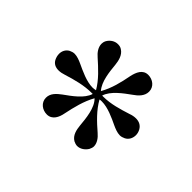

<svg xmlns="http://www.w3.org/2000/svg" viewBox="-96 -756 662 662"><g transform="rotate(-45 235.0 -425.0)"><path d="M237 -232C244 -232 252 -234 259 -238C273 -246 278 -259 278 -273C278 -282 276 -291 273 -299C262 -334 251 -369 251 -406V-411C282 -402 309 -364 327 -339C338 -323 353 -306 375 -306C399 -306 414 -327 414 -349C414 -375 390 -385 367 -390C330 -397 292 -406 259 -425C283 -447 328 -451 358 -454C377 -456 399 -461 410 -479C414 -485 415 -491 415 -498C415 -513 406 -527 392 -535C386 -538 381 -539 376 -539C359 -539 344 -528 333 -515C308 -487 282 -458 249 -439C248 -444 247 -449 247 -454C247 -484 264 -518 275 -542C280 -553 286 -567 286 -580C286 -586 284 -593 281 -599C274 -612 261 -618 248 -618C240 -618 232 -616 224 -612C211 -605 206 -593 206 -579C206 -570 208 -561 211 -552C222 -517 232 -480 232 -443V-438C201 -447 175 -485 157 -510C145 -526 131 -543 109 -543C85 -543 70 -522 70 -500C70 -474 94 -463 116 -459C154 -451 192 -442 226 -423C203 -399 156 -395 124 -392C105 -390 83 -386 72 -367C69 -361 67 -355 67 -349C67 -334 77 -320 90 -312C96 -309 102 -307 107 -307C123 -307 138 -318 149 -331C174 -360 201 -389 235 -408C236 -405 236 -401 236 -397C236 -368 220 -334 208 -309C203 -298 197 -284 197 -271C197 -265 199 -258 202 -252C209 -238 223 -232 237 -232Z"/></g></svg>

Font: Style Script
Style: Regular
Weight: 400
Designer: Robert E. Leuschke
Foundry: Robert E. Leuschke
Version: Version 1.010